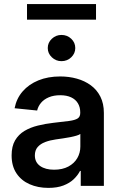

<svg xmlns="http://www.w3.org/2000/svg" viewBox="-20 -914 592 944"><path d="M217.8 9.8Q166.5 9.8 125.5 -8.3Q84.5 -26.4 60.8 -62Q37.1 -97.7 37.1 -149.9Q37.1 -194.8 54.2 -223.9Q71.3 -252.9 100.3 -270.3Q129.4 -287.6 166.3 -296.6Q203.1 -305.7 242.2 -310.1Q291 -315.4 319.8 -319.3Q348.6 -323.2 361.6 -331.5Q374.5 -339.8 374.5 -358.4V-361.8Q374.5 -387.2 363 -406.2Q351.6 -425.3 329.6 -435.5Q307.6 -445.8 275.9 -445.8Q244.1 -445.8 220.2 -435.8Q196.3 -425.8 181.9 -408.7Q167.5 -391.6 162.6 -370.6L51.8 -381.8Q61 -429.7 91.3 -464.6Q121.6 -499.5 168.7 -518.8Q215.8 -538.1 276.4 -538.1Q319.3 -538.1 357.9 -527.3Q396.5 -516.6 426.5 -494.6Q456.5 -472.7 473.6 -438.7Q490.7 -404.8 490.7 -358.9V0H377V-73.7H373.5Q362.3 -51.8 342.3 -32.7Q322.3 -13.7 291.7 -2Q261.2 9.8 217.8 9.8ZM245.6 -79.6Q287.1 -79.6 316.2 -95.2Q345.2 -110.8 360.1 -136.7Q375 -162.6 375 -193.4V-255.4Q369.1 -251 356.2 -247.1Q343.3 -243.2 325.7 -239.7Q308.1 -236.3 289.6 -233.6Q271 -231 254.4 -228.5Q226.1 -224.6 202.6 -215.8Q179.2 -207 165.3 -191.2Q151.4 -175.3 151.4 -149.9Q151.4 -116.2 177.2 -97.9Q203.1 -79.6 245.6 -79.6ZM282.2 -613.3Q254.9 -613.3 234.9 -632.3Q214.8 -651.4 214.8 -677.7Q214.8 -704.6 234.9 -723.4Q254.9 -742.2 282.2 -742.2Q310.5 -742.2 330.3 -723.4Q350.1 -704.6 350.1 -677.7Q350.1 -651.4 330.3 -632.3Q310.5 -613.3 282.2 -613.3ZM452.1 -894V-817.4H112.8V-894Z"/></svg>

Font: Inter Cardless Tabular Medium
Style: Regular
Weight: 500
Designer: Rasmus Andersson
Foundry: rsms
Version: Version 4.000;git-4fc901f